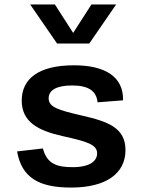

<svg xmlns="http://www.w3.org/2000/svg" viewBox="-20 -834 660 866"><path d="M313.5 -539.5C154.5 -539.5 78 -479 78 -380.5C78 -285 150 -245 263 -220C372.5 -195.5 418 -182.5 418 -142C418 -109 387.5 -80 307 -80C237.5 -80 191.5 -94.5 173.5 -164.5L57 -151C78 -33 154.5 12 300.5 12C461.5 12 546 -53.5 546 -157C546 -257.5 467.5 -286 348.5 -313C243 -337.5 199.5 -350.5 199.5 -390.5C199.5 -429 238 -448.5 305 -448.5C379.5 -448.5 415 -423.5 420 -372.5L535 -381.5C537.5 -486 457 -539.5 313.5 -539.5ZM116 -814H227.5L310 -685.5L392.5 -814H504L382.5 -637.5H237.5Z"/></svg>

Font: Monaspace Neon SemiBold
Style: Regular
Weight: 600
Designer: Riley Cran & the Lettermatic Team
Foundry: Lettermatic
Version: Version 1.200 (Monaspace Neon)